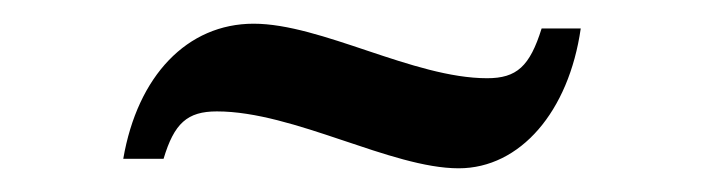

<svg xmlns="http://www.w3.org/2000/svg" viewBox="-20 -383 593 162"><path d="M84 -249H118C127 -279 138 -289 163 -289C228 -289 310 -241 367 -241C419 -241 460 -289 470 -359H437C427 -327 416 -317 391 -317C329 -317 251 -363 194 -363C138 -363 96 -319 84 -249Z"/></svg>

Font: Libre Baskerville
Style: Regular
Weight: 400
Designer: Pablo Impallari, Rodrigo Fuenzalida
Foundry: Pablo Impallari, Rodrigo Fuenzalida
Version: Version 1.051;Glyphs 3.2.3 (3260)